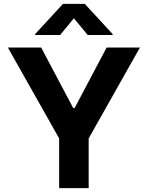

<svg xmlns="http://www.w3.org/2000/svg" viewBox="-20 -973 764 993"><path d="M20.6 -727.3H192.8L358.7 -414.1H365.8L531.6 -727.3H703.8L438.6 -257.1V0H285.9V-257.1ZM305.8 -953.1H418.3L562.5 -796.9V-791.9H433.6L362.2 -878.6L290.8 -791.9H161.9V-796.9Z"/></svg>

Font: Cannonade
Style: Bold
Weight: 700
Designer: Rasmus Andersson
Foundry: rsms
Version: Version 3.012;git-f93a4a705